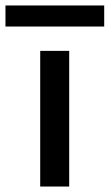

<svg xmlns="http://www.w3.org/2000/svg" viewBox="-80 -682 401 702"><path d="M67 0V-496H173V0ZM-60 -585V-662H301V-585Z"/></svg>

Font: DeepMind Sans Medium
Style: Regular
Weight: 500
Designer: Jonny Pinhorn / Modifications: Colophon Foundry
Foundry: Colophon Foundry
Version: Version 1.002; ttfautohint (v1.8.2)